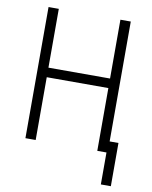

<svg xmlns="http://www.w3.org/2000/svg" viewBox="-95 -781 810 1025"><g transform="rotate(10 310.0 -269.0)"><path d="M529.8 0H473.6V-340.3H139.6V0H84V-710.9H139.6V-392.1H473.6V-710.9H529.8ZM577.6 173.3H523.4V-61H577.6Z"/></g></svg>

Font: MAUL Condensed Light
Style: Light
Weight: 300
Designer: MAUL
Version: Version 2.137; 2017; ttfautohint (v1.8.3)